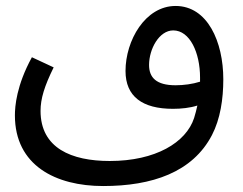

<svg xmlns="http://www.w3.org/2000/svg" viewBox="-20 -436 814 644"><path d="M326 188C490 188 626 142 691 17C719 -37 729 -104 729 -170C729 -296 676 -416 569 -416C467 -416 401 -300 401 -198C401 -112 458 -71 560 -71C588 -71 617 -74 642 -82C639 -68 635 -53 631 -40C604 42 502 104 348 104C220 104 116 61 116 -64C116 -105 129 -147 160 -210L87 -244C35 -149 30 -79 30 -49C30 119 167 188 326 188ZM480 -218C480 -272 514 -334 561 -334C617 -334 651 -259 651 -176C651 -171 651 -166 651 -162C626 -154 596 -150 569 -150C504 -150 480 -176 480 -218Z"/></svg>

Font: Noto Sans Math
Style: Regular
Weight: 400
Designer: Monotype Design Team, Delve Withrington, Jeff Kellem
Foundry: Monotype Imaging Inc., Delve Fonts LLC
Version: Version 3.000